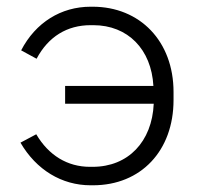

<svg xmlns="http://www.w3.org/2000/svg" viewBox="-20 -546 588 572"><path d="M257 6C400 6 497 -97 497 -248V-272C497 -423 397 -526 256 -526H250C162 -526 86 -479 43 -396L89 -371C124 -437 180 -471 250 -471H258C361 -471 431 -399 437 -290H174V-237H438C433 -124 362 -49 256 -49H248C181 -49 125 -83 88 -146L41 -121C88 -40 164 6 250 6Z"/></svg>

Font: Fixel Text Light
Style: Regular
Weight: 300
Width: 4
Designer: AlfaBravo + MacPaw
Foundry: Kyrylo Tkachov, Marchela Mozhyna, Serhii Makarenko, Maria Weinstein, Zakhar Kryvoshyya
Version: Version 1.211